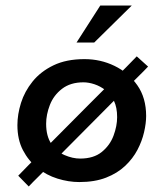

<svg xmlns="http://www.w3.org/2000/svg" viewBox="-20 -649 563 695"><path d="M516 -408Q504 -395 477 -368.5Q450 -342 414.5 -306.5Q379 -271 339.5 -231Q300 -191 260 -151Q220 -111 185 -75.5Q150 -40 123 -13.5Q96 13 84 26L46 -13Q58 -26 84.5 -52.5Q111 -79 146 -114Q181 -149 220.5 -189Q260 -229 299.5 -268.5Q339 -308 374.5 -343.5Q410 -379 436.5 -405.5Q463 -432 475 -445ZM267 10Q228 10 188 -2.5Q148 -15 115.5 -41Q83 -67 63 -105.5Q43 -144 43 -196Q43 -235 56 -276.5Q69 -318 98 -354Q127 -390 173.5 -412.5Q220 -435 286 -435Q344 -435 394.5 -410.5Q445 -386 477 -340.5Q509 -295 509 -229Q509 -203 501.5 -170.5Q494 -138 477.5 -106.5Q461 -75 433 -48.5Q405 -22 364 -6Q323 10 267 10ZM270 -75Q319 -75 348.5 -99Q378 -123 391 -158Q404 -193 404 -225Q404 -260 392.5 -284Q381 -308 362 -322.5Q343 -337 322 -344Q301 -351 282 -351Q235 -351 204.5 -327.5Q174 -304 160.5 -269Q147 -234 147 -201Q147 -156 166 -128Q185 -100 214 -87.5Q243 -75 270 -75ZM457 -629 321 -495H257L343 -629Z"/></svg>

Font: Josefin Sans Medium
Style: Italic
Weight: 500
Italic angle: -7°
Designer: Santiago Orozco
Foundry: Typemade
Version: Version 2.000